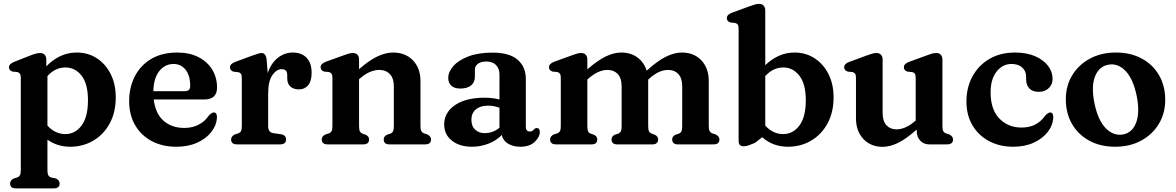

<svg xmlns="http://www.w3.org/2000/svg" viewBox="-20 -764 6222 1016"><path d="M225 -449.5V-413Q259 -448 299.2 -467Q339.5 -486 385.5 -486Q445.5 -486 492.2 -455.8Q539 -425.5 565.8 -372Q592.5 -318.5 592.5 -249Q592.5 -169.5 560.5 -110.8Q528.5 -52 473.8 -19.8Q419 12.5 351.5 12.5Q283 12.5 231 -25V137.5Q231 155.5 236 163.8Q241 172 250 175L274.5 180Q295.5 189 295.5 207Q295.5 233 263.5 233H65Q33.5 233 33.5 207Q33.5 189.5 54 180L71 175Q80.5 171.5 85.2 163.5Q90 155.5 90 137.5V-352Q90 -367.5 85.2 -374Q80.5 -380.5 71.5 -383L47 -385Q27.5 -391 27.5 -408Q27.5 -425.5 54.5 -436.5L137 -469Q172.5 -483.5 192 -483.5Q208 -483.5 216.5 -474.2Q225 -465 225 -449.5ZM326 -407Q272.5 -407 231 -361.5V-99.5Q271.5 -54.5 326 -54.5Q377.5 -54.5 411.5 -99.5Q445.5 -144.5 445.5 -234Q445.5 -320.5 411.5 -363.8Q377.5 -407 326 -407Z M1128.5 -300.5Q1128.5 -237.5 1060 -237.5H793.5Q802.5 -162.5 845.8 -124.8Q889 -87 955 -87Q999 -87 1032.5 -105Q1066 -123 1084.5 -152Q1101.5 -169.5 1111.5 -169Q1128.5 -168.5 1128 -144Q1126.5 -102.5 1099.2 -66.8Q1072 -31 1024 -9.2Q976 12.5 913 12.5Q838.5 12.5 782.2 -17.8Q726 -48 694.8 -102.2Q663.5 -156.5 663.5 -228.5Q663.5 -303 694 -361.2Q724.5 -419.5 781.2 -452.8Q838 -486 917.5 -486Q982.5 -486 1029.8 -462Q1077 -438 1102.8 -396Q1128.5 -354 1128.5 -300.5ZM898.5 -425.5Q852.5 -425.5 822.8 -387.8Q793 -350 791.5 -281.5H957.5Q986.5 -281.5 986.5 -308.5Q986.5 -364.5 962 -395Q937.5 -425.5 898.5 -425.5Z M1391 -448 1396.5 -377.5Q1415.5 -431.5 1451.2 -458.8Q1487 -486 1529.5 -486Q1576 -486 1602.5 -458.2Q1629 -430.5 1629 -379.5Q1629 -334.5 1610.5 -312.8Q1592 -291 1562 -291Q1532 -291 1516 -306.5Q1500 -322 1500 -349V-367.5Q1500 -398 1470.5 -398Q1443 -398 1421 -366Q1399 -334 1399 -269V-95.5Q1399 -63.5 1426.5 -59.5L1467.5 -53.5Q1493.5 -49.5 1493.5 -26Q1493.5 0 1462 0H1234.5Q1203 0 1203 -26Q1203 -43.5 1223.5 -53L1240.5 -58Q1250 -61.5 1254.8 -69.5Q1259.5 -77.5 1259.5 -95.5V-351.5Q1259.5 -367 1254.8 -373.5Q1250 -380 1241 -382L1216.5 -384.5Q1197 -390.5 1197 -407.5Q1197 -426 1224 -436L1311.5 -468.5Q1352 -483.5 1364 -483.5Q1387 -483.5 1391 -448Z M1880 -449.5V-398Q1934.5 -445.5 1978 -465.8Q2021.5 -486 2060.5 -486Q2125 -486 2165 -444.8Q2205 -403.5 2205 -335V-96Q2205 -77.5 2210 -69.5Q2215 -61.5 2224.5 -58L2240.5 -53Q2261 -43 2261 -26Q2261 0 2229.5 0H2040.5Q2010.5 0 2010.5 -26.5Q2010.5 -42.5 2028 -51L2045 -56.5Q2054.5 -60 2059.2 -68.5Q2064 -77 2064 -96V-307.5Q2064 -350 2043 -372Q2022 -394 1986 -394Q1963.5 -394 1937.5 -383.2Q1911.5 -372.5 1884.5 -348.5L1880 -345V-95.5Q1880 -76.5 1884.8 -68.2Q1889.5 -60 1899 -56.5L1915 -51Q1933 -42.5 1933 -26.5Q1933 0 1902.5 0H1714Q1682.5 0 1682.5 -26Q1682.5 -43.5 1703 -53L1720 -58Q1729.5 -61.5 1734.2 -69.5Q1739 -77.5 1739 -95.5V-352Q1739 -367.5 1734.2 -374Q1729.5 -380.5 1720.5 -383L1696 -385Q1676.5 -391 1676.5 -408Q1676.5 -426.5 1703.5 -437L1792 -469Q1811 -476 1823.5 -479.8Q1836 -483.5 1848 -483.5Q1863.5 -483.5 1871.8 -474.2Q1880 -465 1880 -449.5Z M2330.5 -105.5Q2330.5 -168.5 2387.8 -207.8Q2445 -247 2544.5 -247Q2587.5 -247 2623 -237.5V-368Q2623 -401.5 2604.8 -420Q2586.5 -438.5 2554 -438.5Q2525 -438.5 2509 -426.5Q2493 -414.5 2493 -397V-358.5Q2493 -328.5 2472.8 -312Q2452.5 -295.5 2416 -295.5Q2384 -295.5 2368 -310.5Q2352 -325.5 2352 -351.5Q2352 -383.5 2378.8 -414.2Q2405.5 -445 2457.8 -465.2Q2510 -485.5 2586.5 -485.5Q2675.5 -485.5 2719 -448Q2762.5 -410.5 2762.5 -346.5V-93.5Q2762.5 -68 2784 -68Q2793 -68 2797.8 -71.8Q2802.5 -75.5 2806 -79.5Q2809 -82 2812 -84.2Q2815 -86.5 2819.5 -86.5Q2836.5 -86.5 2836.5 -66Q2836.5 -39 2809.5 -13.2Q2782.5 12.5 2734 12.5Q2694.5 12.5 2668 -4Q2641.5 -20.5 2635 -49.5Q2606 -19.5 2564.2 -3.5Q2522.5 12.5 2477.5 12.5Q2412 12.5 2371.2 -19.8Q2330.5 -52 2330.5 -105.5ZM2474.5 -130.5Q2474.5 -96 2494.5 -77.8Q2514.5 -59.5 2545 -59.5Q2588.5 -59.5 2623 -88V-194Q2609 -199 2594 -202Q2579 -205 2562 -205Q2521.5 -205 2498 -185Q2474.5 -165 2474.5 -130.5Z M3088 -449.5V-397Q3143 -445 3186 -465.5Q3229 -486 3267.5 -486Q3317.5 -486 3352.8 -460.2Q3388 -434.5 3402 -390Q3459 -442 3503.8 -464Q3548.5 -486 3588.5 -486Q3652 -486 3691.2 -444.8Q3730.5 -403.5 3730.5 -335V-96Q3730.5 -78 3735.5 -69.8Q3740.5 -61.5 3750.5 -58L3766 -53Q3787 -43 3787 -26Q3787 0 3755.5 0H3567Q3537 0 3537 -26.5Q3537 -42.5 3554.5 -51L3571.5 -56.5Q3581 -60 3585.5 -68.5Q3590 -77 3590 -96V-307.5Q3590 -350 3569.8 -372Q3549.5 -394 3514.5 -394Q3492 -394 3466.8 -382.8Q3441.5 -371.5 3414.5 -347L3410 -343Q3410 -339 3410 -335V-96Q3410 -77 3414.8 -68.8Q3419.5 -60.5 3429 -56.5L3445 -51Q3462.5 -42.5 3462.5 -26.5Q3462.5 0 3432.5 0H3246.5Q3216 0 3216 -26.5Q3216 -42.5 3233.5 -51L3250.5 -56.5Q3260 -60 3264.8 -68.5Q3269.5 -77 3269.5 -96V-307.5Q3269.5 -350 3249 -372Q3228.5 -394 3193.5 -394Q3171 -394 3146 -383Q3121 -372 3094 -348.5L3088 -343.5V-95.5Q3088 -76.5 3092.5 -68.2Q3097 -60 3107 -56.5L3123 -51Q3140.5 -42.5 3140.5 -26.5Q3140.5 0 3110.5 0H2922.5Q2891 0 2891 -26Q2891 -43.5 2911.5 -53L2928.5 -58Q2938 -61.5 2942.8 -69.5Q2947.5 -77.5 2947.5 -95.5V-352Q2947.5 -367.5 2942.8 -374Q2938 -380.5 2929 -383L2904.5 -385Q2885 -391 2885 -408Q2885 -426.5 2912 -437L3000 -469Q3019 -476 3031.5 -479.8Q3044 -483.5 3055.5 -483.5Q3071 -483.5 3079.5 -474.2Q3088 -465 3088 -449.5Z M4029.5 -709.5V-419Q4062.5 -451 4101.2 -468.5Q4140 -486 4184 -486Q4244 -486 4290.8 -455.5Q4337.5 -425 4364.2 -371.8Q4391 -318.5 4391 -249Q4391 -169.5 4359 -110.8Q4327 -52 4272.2 -19.8Q4217.5 12.5 4150 12.5Q4069.5 12.5 4013.5 -38L3975 -8Q3954 1 3941 5.5Q3928 10 3915 10Q3888.5 10 3888.5 -18V-612Q3888.5 -627.5 3883.8 -634Q3879 -640.5 3870 -642.5L3845.5 -645Q3826 -651 3826 -668Q3826 -686.5 3853 -696.5L3941.5 -729Q3961 -736 3973.5 -739.8Q3986 -743.5 3996.5 -743.5Q4012.5 -743.5 4021 -734Q4029.5 -724.5 4029.5 -709.5ZM4125 -407Q4071 -407 4029.5 -361.5V-99.5Q4070 -54.5 4124.5 -54.5Q4176 -54.5 4210 -99.5Q4244 -144.5 4244 -234Q4244 -320 4210 -363.5Q4176 -407 4125 -407Z M4509.5 -138.5V-352Q4509.5 -367.5 4504.8 -374Q4500 -380.5 4491 -382.5L4466.5 -385Q4447 -391 4447 -408Q4447 -426.5 4474 -436.5L4562.5 -469Q4582 -476 4594.5 -479.8Q4607 -483.5 4617.5 -483.5Q4633.5 -483.5 4642 -474Q4650.5 -464.5 4650.5 -449.5V-166Q4650.5 -123.5 4670.8 -101.5Q4691 -79.5 4725 -79.5Q4747 -79.5 4771.8 -90.2Q4796.5 -101 4823.5 -124.5L4825.5 -126.5V-352Q4825.5 -367.5 4821 -374Q4816.5 -380.5 4807 -382.5L4782.5 -385Q4763 -391 4763 -408Q4763 -426.5 4790 -436.5L4879 -469Q4897.5 -476 4910 -479.8Q4922.5 -483.5 4934.5 -483.5Q4950 -483.5 4958.5 -474Q4967 -464.5 4967 -449.5V-95.5Q4967 -77.5 4971.8 -69.5Q4976.5 -61.5 4986 -58L5002.5 -53Q5023 -43.5 5023 -26Q5023 0 4991.5 0H4897Q4868.5 0 4849.8 -19.5Q4831 -39 4831 -71V-78.5Q4776 -29.5 4732.8 -8.2Q4689.5 13 4650.5 13Q4588 13 4548.8 -28.5Q4509.5 -70 4509.5 -138.5Z M5550 -346.5Q5550 -317.5 5529.8 -297.8Q5509.5 -278 5476.5 -278Q5444 -278 5427 -296Q5410 -314 5410 -342.5V-357.5Q5410 -388 5389.2 -406.8Q5368.5 -425.5 5332.5 -425.5Q5285.5 -425.5 5253.8 -385.5Q5222 -345.5 5222 -275Q5222 -184.5 5268.2 -136.8Q5314.5 -89 5385.5 -89Q5429.5 -89 5460.5 -106.2Q5491.5 -123.5 5510.5 -152Q5527.5 -169 5537 -169Q5554 -168.5 5553.5 -143.5Q5552 -102 5524.8 -66.5Q5497.5 -31 5450.5 -9.2Q5403.5 12.5 5342 12.5Q5269.5 12.5 5213.5 -17.5Q5157.5 -47.5 5125.8 -101.2Q5094 -155 5094 -227Q5094 -300.5 5125.8 -359.2Q5157.5 -418 5215.2 -452Q5273 -486 5351.5 -486Q5412.5 -486 5457 -466.8Q5501.5 -447.5 5525.8 -415.8Q5550 -384 5550 -346.5Z M5885.5 -486Q5963 -486 6021.8 -454.2Q6080.5 -422.5 6113.2 -366Q6146 -309.5 6146 -235.5Q6146 -164.5 6112.2 -108.5Q6078.5 -52.5 6018.8 -20Q5959 12.5 5880.5 12.5Q5803 12.5 5744.2 -19.5Q5685.5 -51.5 5652.8 -108Q5620 -164.5 5620 -239Q5620 -309.5 5653.5 -365.2Q5687 -421 5747 -453.5Q5807 -486 5885.5 -486ZM5923 -52.5Q5971.5 -61.5 5992 -115Q6012.5 -168.5 5995 -256.5Q5976.5 -346.5 5935.8 -388.8Q5895 -431 5844.5 -421.5Q5795.5 -412.5 5774.5 -359.5Q5753.5 -306.5 5771.5 -217.5Q5790 -127.5 5831.2 -85.5Q5872.5 -43.5 5923 -52.5Z"/></svg>

Font: Fraunces 9pt S050 SemiBold
Style: Regular
Weight: 600
Version: Version 1.000; ttfautohint (v1.8.3)